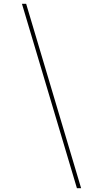

<svg xmlns="http://www.w3.org/2000/svg" viewBox="-20 -843 540 1006"><path d="M383 143 95 -823H117L405 143Z"/></svg>

Font: iosevka_custom_sans_ss08 Thin
Style: Italic
Weight: 100
Italic angle: -10°
Designer: Belleve Invis
Foundry: Belleve Invis
Version: Version 10.3.0; ttfautohint (v1.8.3)